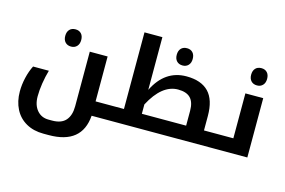

<svg xmlns="http://www.w3.org/2000/svg" viewBox="-119 -1034 2298 1548"><g transform="rotate(15 1030.0 -260.0)"><path d="M805.2 -120.1Q810.1 -120.1 810.1 -116.2V-4.9Q810.1 0 805.2 0H674.8Q656.7 240.2 380.9 240.2H336.9Q253.4 240.2 191.7 205.1Q129.9 169.9 97.4 106.2Q64.9 42.5 64.9 -40Q64.9 -96.7 78.6 -155.5Q92.3 -214.4 116.2 -261.2H248Q232.4 -207.5 223.1 -148.7Q213.9 -89.8 213.9 -39.1Q213.9 33.7 250.5 76.9Q287.1 120.1 347.2 120.1H377Q454.1 120.1 490.5 78.4Q526.9 36.6 526.9 -39.1V-495.1H675.8V-120.1ZM370.1 -495.6Q338.9 -495.6 320.8 -514.9Q302.7 -534.2 302.7 -567.4Q302.7 -601.1 320.6 -620.4Q338.4 -639.6 370.1 -639.6Q400.4 -639.6 418.2 -620.6Q436 -601.6 436 -567.4Q436 -534.2 417.7 -514.9Q399.4 -495.6 370.1 -495.6Z M794.9 0Q790 0 790 -4.9V-116.2Q790 -120.1 794.9 -120.1H912.6V-759.8H1062V-319.8Q1153.3 -504.9 1333 -504.9Q1455.6 -504.9 1518.1 -440.2Q1580.6 -375.5 1580.6 -240.2V-120.1H1710.9Q1715.8 -120.1 1715.8 -116.2V-4.9Q1715.8 0 1710.9 0ZM1431.6 -120.1V-243.2Q1431.6 -315.9 1398.2 -350.3Q1364.7 -384.8 1294.9 -384.8Q1160.2 -384.8 1062 -198.2V-120.1ZM1277.8 -581.1Q1246.6 -581.1 1228.5 -600.3Q1210.4 -619.6 1210.4 -652.8Q1210.4 -686.5 1228.3 -705.8Q1246.1 -725.1 1277.8 -725.1Q1308.1 -725.1 1325.9 -706.1Q1343.8 -687 1343.8 -652.8Q1343.8 -619.6 1325.4 -600.3Q1307.1 -581.1 1277.8 -581.1Z M1700.7 0Q1695.8 0 1695.8 -4.9V-116.2Q1695.8 -120.1 1700.7 -120.1H1825.7V-495.1H1974.6V0ZM1898.9 -581.1Q1867.7 -581.1 1849.6 -600.3Q1831.5 -619.6 1831.5 -652.8Q1831.5 -686.5 1849.4 -705.8Q1867.2 -725.1 1898.9 -725.1Q1929.2 -725.1 1947 -706.1Q1964.8 -687 1964.8 -652.8Q1964.8 -619.6 1946.5 -600.3Q1928.2 -581.1 1898.9 -581.1Z"/></g></svg>

Font: Noto Sans Kufi Arabic
Style: Bold
Weight: 700
Designer: Monotype Design team
Foundry: Monotype Imaging Inc.
Version: Version 1.02